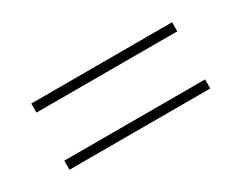

<svg xmlns="http://www.w3.org/2000/svg" viewBox="-41 -606 647 515"><g transform="rotate(-30 283.0 -348.5)"><path d="M65 -451H501V-423H65ZM65 -274H501V-246H65Z"/></g></svg>

Font: Bitter Pro ExtraLight
Style: Regular
Weight: 275
Designer: Sol Matas, and Bitter project Authors
Foundry: Sol Matas
Version: Version 1.010